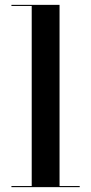

<svg xmlns="http://www.w3.org/2000/svg" viewBox="-20 -770 375 790"><path d="M27 -4.5V0H308V-4.5H225V-750H27V-745.5H110.5V-4.5Z"/></svg>

Font: Bodoni* 36pt Medium
Style: Regular
Weight: 500
Version: Version 2.3